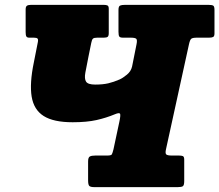

<svg xmlns="http://www.w3.org/2000/svg" viewBox="-20 -770 902 790"><path d="M541.5 -586.5Q545.5 -605.5 540.8 -610.2Q536 -615 518 -615H486Q474.5 -615 471 -619.5Q467.5 -624 467.5 -639.5V-729Q467.5 -744 474 -747Q480.5 -750 494 -750H837Q851.5 -750 857 -747Q862.5 -744 862.5 -729.5V-632.5Q862.5 -620.5 856.8 -617.8Q851 -615 840 -615H790.5Q772.5 -615 767 -610.5Q761.5 -606 757.5 -587.5L663 -156Q659 -138.5 664.5 -134.2Q670 -130 687 -130H716Q726.5 -130 732.2 -127.8Q738 -125.5 738 -113V-25Q738 -8 732.5 -4Q727 0 710.5 0H369.5Q352 0 347.2 -5.2Q342.5 -10.5 342.5 -28V-105.5Q342.5 -122.5 349.8 -126.2Q357 -130 372.5 -130H421Q437.5 -130 440.2 -135Q443 -140 447 -156L471 -268.5Q477 -296.5 474 -302Q471 -307.5 453 -300Q417 -285 377 -276Q337 -267 279 -267Q200 -267 159.5 -292.8Q119 -318.5 110.2 -372.8Q101.5 -427 119 -512L135.5 -595.5Q138 -607.5 134.5 -611.2Q131 -615 119.5 -615H100.5Q91.5 -615 88.5 -620Q85.5 -625 85.5 -638V-731Q85.5 -743 91 -746.5Q96.5 -750 107.5 -750H407Q417 -750 422.2 -747.5Q427.5 -745 427.5 -734V-634Q427.5 -622 423 -618.5Q418.5 -615 407 -615H380Q367 -615 362.5 -611Q358 -607 355.5 -593.5L344 -537Q336 -496.5 331.2 -471.2Q326.5 -446 334.2 -434Q342 -422 371.5 -422Q403 -422 425.5 -427.2Q448 -432.5 472 -443Q485.5 -449 502.2 -462.8Q519 -476.5 523.5 -496.5Z"/></svg>

Font: Besley* Narrow Fatface
Style: Italic
Weight: 900
Width: 4
Italic angle: -13°
Designer: Owen Earl
Foundry: indestructible type*
Version: Version 3.000; ttfautohint (v1.8.3)